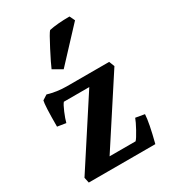

<svg xmlns="http://www.w3.org/2000/svg" viewBox="-171 -771 760 857"><g transform="rotate(-30 209.5 -342.5)"><path d="M160 -421H378L389 -393L169 -55H303Q312 -64 330 -97Q348 -130 354 -147L400 -139Q398 -97 373 0H30L24 -28L245 -368H114Q106 -359 93.5 -329.5Q81 -300 76 -280L32 -287Q32 -397 38 -419L63 -435Q110 -421 160 -421ZM326 -685 339 -658 186 -494 139 -521Q148 -543 180 -605Q212 -667 221 -676Q264 -685 326 -685Z"/></g></svg>

Font: Buenard
Style: Bold
Weight: 700
Foundry: FontFuror
Version: Version 1.002 2011